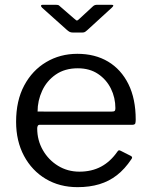

<svg xmlns="http://www.w3.org/2000/svg" viewBox="-20 -762 621 792"><path d="M133.5 -232.3Q133.5 -183.4 156.8 -142.8Q180.1 -102.1 219.5 -78Q259 -53.9 307.5 -53.9Q358.2 -53.9 396.9 -74.6Q435.7 -95.3 464.4 -136.7Q467.6 -141.4 470.4 -141.9Q473.2 -142.4 478.1 -139.9L519.8 -118.8Q529.1 -114 521.7 -105Q495.1 -65.1 462.6 -39.6Q430.1 -14.2 389.8 -2.1Q349.6 10 300.1 10Q225.9 10 168.8 -24Q111.7 -58 79 -119.1Q46.4 -180.2 46.4 -259.6Q46.4 -346.8 79.8 -409.3Q113.2 -471.9 170.6 -505.9Q227.9 -540 299 -540Q372.2 -540 426 -507.8Q479.7 -475.6 509.8 -415Q539.8 -354.4 539.8 -268.5Q539.8 -260.6 538.4 -254Q537 -247.4 525.5 -247.1H142Q137.9 -247.1 135.7 -242.8Q133.5 -238.4 133.5 -232.3ZM439 -301.6Q449.7 -301.6 452.9 -304.4Q456 -307.3 456 -315.6Q456 -359 437.4 -396.6Q418.8 -434.1 384.2 -457.2Q349.7 -480.3 300.8 -480.3Q247.4 -480.3 210.1 -454.5Q172.7 -428.6 153.9 -387.6Q135 -346.6 135 -301.8ZM362.8 -735.4Q367.1 -739.6 371.4 -740.9Q375.7 -742.3 381.1 -742.3H439.7Q454.4 -742.3 441 -730.1L339.4 -637.1Q335.9 -634.3 331.7 -631Q327.5 -627.8 320.1 -627.8H280.9Q272 -627.8 266.9 -630.7Q261.8 -633.6 256.2 -638.4L153.7 -730.1Q148.8 -735.2 149.3 -738.7Q149.8 -742.3 155.9 -742.3H210Q216.4 -742.3 219.6 -741.4Q222.8 -740.6 228 -735.4L285.6 -685.5Q294.7 -677 297.8 -677.3Q300.9 -677.6 308.8 -685.5Z"/></svg>

Font: Libre Franklin Thin
Style: Regular
Weight: 100
Designer: Pablo Impallari, Rodrigo Fuenzalida, Nhung Nguyen
Foundry: Impallari Type
Version: Version 3.000